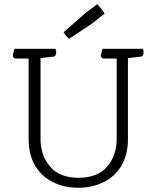

<svg xmlns="http://www.w3.org/2000/svg" viewBox="-20 -875 738 905"><path d="M530 -221V-599H472Q456 -599 456 -613Q456 -620 461 -637L463 -645H653Q657 -639 657 -629Q657 -618 650 -609L583 -601V-221Q583 -145 552 -93.5Q521 -42 467.5 -16Q414 10 349 10Q284 10 230.5 -16Q177 -42 146 -93.5Q115 -145 115 -221V-599H57Q41 -599 41 -613Q41 -620 46 -637L48 -645H241Q245 -639 245 -629Q245 -618 238 -609L171 -601V-221Q171 -142 216.5 -89.5Q262 -37 349 -37Q440 -37 485 -89.5Q530 -142 530 -221ZM473 -811 415 -765 306 -692Q287 -708 280 -723L381 -812L438 -855Q451 -842 458 -833Q465 -824 473 -811Z"/></svg>

Font: Scope One
Style: Regular
Weight: 400
Designer: Dalton Maag Ltd
Foundry: Dalton Maag Ltd
Version: Version 1.002; ttfautohint (v1.4.1) -l 11 -r 50 -G 50 -x 14 